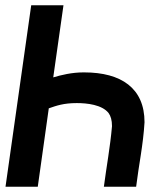

<svg xmlns="http://www.w3.org/2000/svg" viewBox="-20 -712 623 732"><path d="M301 -436H298C254 -436 213 -426 183 -417L222 -692H99L1 0H124L166 -299C195 -309 222 -319 273 -319C311 -319 369 -313 394 -281C402 -270 407 -254 407 -231C400 -151 386 -77 376 0H499C509 -82 526 -160 531 -246C531 -376 442 -436 301 -436Z"/></svg>

Font: Cantarell
Style: BoldOblique
Weight: 700
Italic angle: -8°
Designer: Dave Crossland
Version: Version 0.024